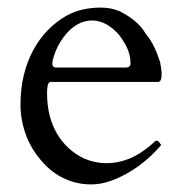

<svg xmlns="http://www.w3.org/2000/svg" viewBox="-20 -473 494 506"><path d="M113 -257H396C403 -257 406 -264 406 -278C406 -287 404 -297 402 -309C393 -337 382 -363 364 -384C349 -411 322 -430 294 -444C279 -450 263 -453 246 -453C211 -453 181 -446 154 -431C83 -390 34 -308 34 -198C34 -139 56 -88 86 -53C115 -17 160 13 220 13C237 13 254 10 271 4C325 -15 371 -51 405 -91C402 -93 399 -102 394 -102H392C390 -102 390 -102 389 -101C356 -70 315 -43 260 -43C239 -43 218 -48 200 -56C143 -84 104 -142 104 -227C104 -239 105 -257 113 -257ZM118 -304V-310C121 -323 125 -336 132 -350C148 -381 178 -419 223 -419C253 -419 277 -400 293 -382C308 -362 324 -338 324 -306C324 -299 320 -295 311 -295H127C122 -295 118 -298 118 -304Z"/></svg>

Font: fbb
Style: Regular
Weight: 400
Designer: David J. Perry, Michael Sharpe
Version: Version 1.045